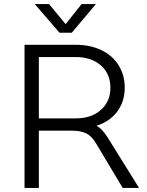

<svg xmlns="http://www.w3.org/2000/svg" viewBox="-20 -919 720 939"><path d="M660 0H580L449 -219Q429 -253 402 -266.5Q375 -280 331 -280H170V0H100V-700H350Q421 -700 475.5 -674Q530 -648 560 -600Q590 -552 590 -490Q590 -422 553 -373Q516 -324 452 -304Q467 -296 479 -283Q491 -270 505 -249ZM520 -490Q520 -558 473.5 -599Q427 -640 350 -640H170V-340H350Q427 -340 473.5 -381.5Q520 -423 520 -490ZM271 -759 150 -899H220L301 -801L379 -899H449L331 -759Z"/></svg>

Font: Goli Light
Style: Regular
Weight: 300
Designer: jaikishan Patel
Foundry: MagicType
Version: Version 1.000